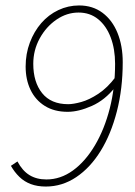

<svg xmlns="http://www.w3.org/2000/svg" viewBox="-20 -672 496 704"><path d="M148 12Q117 12 93 3Q69 -6 51 -23.5Q33 -41 20 -64L44 -80Q62 -46 88 -30Q114 -14 150 -14Q202 -14 247.5 -47Q293 -80 328 -139Q363 -198 382.5 -274.5Q402 -351 402 -438Q402 -492 386 -534.5Q370 -577 340 -601.5Q310 -626 268 -626Q225 -626 187 -600Q149 -574 125.5 -531Q102 -488 102 -438Q102 -371 134.5 -330.5Q167 -290 230 -290Q249 -290 278 -298Q307 -306 340.5 -328Q374 -350 404 -390L402 -352Q365 -305 316.5 -283.5Q268 -262 228 -262Q179 -262 144.5 -283.5Q110 -305 92 -342.5Q74 -380 74 -428Q74 -475 89.5 -516Q105 -557 131.5 -587.5Q158 -618 194 -635Q230 -652 270 -652Q320 -652 356 -625Q392 -598 411 -551Q430 -504 430 -444Q430 -347 408.5 -263.5Q387 -180 349 -118.5Q311 -57 259.5 -22.5Q208 12 148 12Z"/></svg>

Font: Source Sans 3
Style: Italic
Weight: 200
Italic angle: -11°
Designer: Paul D. Hunt
Foundry: Adobe
Version: Version 3.046;hotconv 1.0.118;makeotfexe 2.5.65603